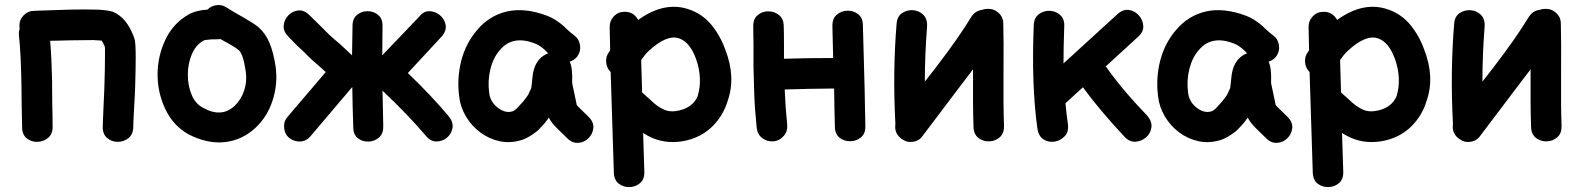

<svg xmlns="http://www.w3.org/2000/svg" viewBox="-20 -575 6432 781"><path d="M70 -58Q70 -27 89 -12Q108 3 133 2Q158 1 176.5 -15Q195 -31 194 -62Q194 -80 193.5 -106.5Q193 -133 192.5 -161Q192 -189 192 -211.5Q192 -234 192 -244Q190 -339 184 -409Q234 -410 270 -411Q326 -412 360 -412Q379 -411 390 -410H393Q399 -403 406 -386Q406 -383 407 -379V-342Q407 -303 405 -235Q405 -219 403.5 -193Q402 -167 401 -139.5Q400 -112 399 -90.5Q398 -69 398 -61Q397 -30 415.5 -14Q434 2 459 2Q484 2 503 -13.5Q522 -29 522 -59Q522 -67 523 -88Q524 -109 525.5 -136Q527 -163 528.5 -188.5Q530 -214 530 -230Q532 -300 532 -342Q532 -369 531 -386Q530 -412 524 -426Q495 -504 439 -527Q425 -532 401 -534Q386 -536 363 -536Q326 -537 268 -536Q229 -535 176 -533Q123 -531 120 -531Q94 -531 76 -512.5Q58 -494 59 -468Q59 -463 60 -458Q56 -446 57 -432Q65 -356 67 -242Q67 -232 67.5 -209.5Q68 -187 68 -159Q68 -131 69 -104Q70 -77 70 -58Z M748 -28Q825 11 895 3Q965 -5 1018 -54Q1067 -99 1089 -167Q1111 -235 1101 -305Q1092 -364 1076 -401Q1061 -438 1031 -465Q1012 -480 972 -503Q925 -529 901 -545Q882 -557 860.5 -554Q839 -551 824 -536Q777 -533 747 -516Q684 -480 652.5 -413Q621 -346 621 -272Q621 -197 653 -130Q685 -63 748 -28ZM807 -136Q775 -152 759.5 -189.5Q744 -227 744 -271Q744 -315 760 -353.5Q776 -392 808 -410Q814 -413 832 -414Q837 -415 847 -415H858Q869 -415 877 -416L913 -396Q941 -380 950 -372Q969 -357 979 -288Q986 -245 973 -206.5Q960 -168 934 -144Q881 -95 807 -136Z M1244 -22 1412 -220H1413Q1414 -141 1417 -58Q1417 -27 1436 -12.5Q1455 2 1479.5 1Q1504 0 1522 -16Q1540 -32 1539 -62Q1537 -138 1536 -206Q1636 -112 1712 -23Q1732 1 1756 0.5Q1780 0 1798 -15Q1816 -30 1820.5 -53.5Q1825 -77 1806 -101Q1737 -184 1639 -278L1778 -428Q1797 -451 1792.5 -474.5Q1788 -498 1769 -513.5Q1750 -529 1726.5 -529.5Q1703 -530 1684 -506L1535 -350Q1535 -413 1536 -468Q1537 -498 1519 -513.5Q1501 -529 1476.5 -529.5Q1452 -530 1433 -515Q1414 -500 1414 -470L1412 -350L1366 -393Q1342 -414 1338 -417Q1334 -420 1321 -432L1281 -472L1239 -513Q1217 -535 1193.5 -532.5Q1170 -530 1153 -512.5Q1136 -495 1134 -471Q1132 -447 1153 -426L1187 -391L1213 -367L1240 -340L1253 -328L1275 -309L1305 -282L1150 -100Q1133 -81 1136 -55Q1138 -28 1158 -13Q1178 2 1202.5 0.5Q1227 -1 1244 -22Z M2104 -6Q2126 -14 2146 -28L2164 -41Q2172 -48 2180 -57L2194 -72L2205 -86Q2212 -95 2213 -97L2214 -94Q2223 -76 2245 -54L2287 -13Q2308 8 2332.5 6Q2357 4 2374 -13Q2391 -30 2393.5 -54Q2396 -78 2374 -100L2331 -142Q2328 -145 2326 -148Q2325 -151 2323 -163Q2315 -203 2308 -234Q2307 -239 2307.5 -253.5Q2308 -268 2307 -276Q2306 -305 2298 -323L2297 -324Q2316 -330 2328 -345Q2343 -365 2339.5 -390.5Q2336 -416 2316 -431Q2309 -436 2302 -442L2286 -456Q2278 -463 2274 -468Q2239 -498 2208 -510Q2116 -545 2043 -528.5Q1970 -512 1920 -452Q1875 -400 1856 -327Q1838 -255 1848 -181Q1853 -139 1875.5 -101Q1898 -63 1933.5 -36.5Q1969 -10 2012.5 -0.5Q2056 9 2104 -6ZM2064 -122Q2046 -116 2025.5 -124.5Q2005 -133 1989 -152Q1973 -171 1970 -196Q1963 -247 1975 -294.5Q1987 -342 2014 -372Q2067 -435 2161 -396Q2174 -391 2194 -374L2210 -358Q2206 -357 2202 -355Q2153 -331 2146 -262Q2145 -253 2143.5 -237Q2142 -221 2141 -217Q2129 -188 2122 -180L2109 -163Q2103 -157 2092 -144.5Q2081 -132 2079 -131Q2076 -128 2072 -125.5Q2068 -123 2064 -122Z M2477 127Q2478 158 2497.5 172.5Q2517 187 2541.5 186Q2566 185 2584 169.5Q2602 154 2601 123Q2599 51 2596 -34Q2615 -22 2631 -15Q2697 14 2774 -4Q2838 -20 2880.5 -63.5Q2923 -107 2940 -165Q2974 -261 2930 -374Q2910 -430 2873 -475Q2836 -519 2782 -537Q2683 -571 2576 -494Q2557 -528 2520 -527Q2494 -527 2476.5 -508Q2459 -489 2460 -463L2462 -370L2459 -366Q2444 -347 2445.5 -323Q2447 -299 2464 -282Q2473 4 2477 127ZM2744 -126Q2708 -117 2681 -129Q2666 -136 2654 -144.5Q2642 -153 2623 -171L2592 -199L2588 -331Q2605 -355 2618 -367Q2692 -436 2742 -419Q2787 -404 2812 -333Q2839 -255 2818 -184Q2799 -139 2744 -126Z M3169 -23Q3185 -43 3182 -69Q3175 -135 3172 -211Q3263 -214 3373 -215Q3374 -131 3376 -61Q3376 -30 3395 -15Q3414 0 3439 -0.5Q3464 -1 3482.5 -16.5Q3501 -32 3500 -63Q3499 -163 3490 -472Q3490 -502 3471 -517Q3452 -532 3427 -531.5Q3402 -531 3383.5 -515Q3365 -499 3366 -468L3369 -339Q3261 -339 3169 -336V-396Q3169 -443 3168 -468Q3168 -498 3149 -513.5Q3130 -529 3105 -529Q3080 -529 3061.5 -513Q3043 -497 3044 -466Q3044 -450 3045 -391Q3045 -332 3045 -305L3047 -227Q3048 -176 3051 -135.5Q3054 -95 3058 -55Q3061 -28 3081 -13Q3101 2 3126 0Q3151 -2 3169 -23Z M3649 -9Q3670 6 3695.5 1.5Q3721 -3 3735 -25Q3746 -40 3887 -226L3938 -293Q3937 -133 3940 -58Q3941 -28 3960.5 -13.5Q3980 1 4004.5 0Q4029 -1 4047 -17Q4065 -33 4064 -64Q4061 -141 4062 -272Q4063 -415 4061 -479Q4061 -505 4042 -522.5Q4023 -540 3997 -539Q3986 -539 3975 -535Q3946 -531 3930 -505Q3882 -425 3788 -302L3742 -243Q3742 -350 3751 -467Q3753 -498 3735.5 -515Q3718 -532 3693.5 -533.5Q3669 -535 3649 -521.5Q3629 -508 3627 -477Q3611 -283 3622 -75V-69Q3617 -31 3649 -9Z M4553 -20Q4574 3 4598.5 1.5Q4623 0 4641.5 -16Q4660 -32 4663.5 -56Q4667 -80 4647 -104Q4543 -212 4478 -305L4609 -425Q4632 -445 4630.5 -469.5Q4629 -494 4612.5 -512.5Q4596 -531 4572 -534.5Q4548 -538 4525 -517L4306 -317Q4306 -385 4309 -466Q4311 -497 4293 -513.5Q4275 -530 4250.5 -531Q4226 -532 4206 -517.5Q4186 -503 4185 -472Q4175 -229 4200 -51Q4205 -20 4225.5 -7.5Q4246 5 4270 1Q4294 -3 4311 -21Q4328 -39 4324 -69Q4318 -112 4314 -155L4385 -220Q4452 -128 4553 -20Z M4947 -6Q4969 -14 4989 -28L5007 -41Q5015 -48 5023 -57L5037 -72L5048 -86Q5055 -95 5056 -97L5057 -94Q5066 -76 5088 -54L5130 -13Q5151 8 5175.5 6Q5200 4 5217 -13Q5234 -30 5236.5 -54Q5239 -78 5217 -100L5174 -142Q5171 -145 5169 -148Q5168 -151 5166 -163Q5158 -203 5151 -234Q5150 -239 5150.5 -253.5Q5151 -268 5150 -276Q5149 -305 5141 -323L5140 -324Q5159 -330 5171 -345Q5186 -365 5182.5 -390.5Q5179 -416 5159 -431Q5152 -436 5145 -442L5129 -456Q5121 -463 5117 -468Q5082 -498 5051 -510Q4959 -545 4886 -528.5Q4813 -512 4763 -452Q4718 -400 4699 -327Q4681 -255 4691 -181Q4696 -139 4718.5 -101Q4741 -63 4776.5 -36.5Q4812 -10 4855.5 -0.5Q4899 9 4947 -6ZM4907 -122Q4889 -116 4868.5 -124.5Q4848 -133 4832 -152Q4816 -171 4813 -196Q4806 -247 4818 -294.5Q4830 -342 4857 -372Q4910 -435 5004 -396Q5017 -391 5037 -374L5053 -358Q5049 -357 5045 -355Q4996 -331 4989 -262Q4988 -253 4986.5 -237Q4985 -221 4984 -217Q4972 -188 4965 -180L4952 -163Q4946 -157 4935 -144.5Q4924 -132 4922 -131Q4919 -128 4915 -125.5Q4911 -123 4907 -122Z M5320 127Q5321 158 5340.5 172.5Q5360 187 5384.5 186Q5409 185 5427 169.5Q5445 154 5444 123Q5442 51 5439 -34Q5458 -22 5474 -15Q5540 14 5617 -4Q5681 -20 5723.5 -63.5Q5766 -107 5783 -165Q5817 -261 5773 -374Q5753 -430 5716 -475Q5679 -519 5625 -537Q5526 -571 5419 -494Q5400 -528 5363 -527Q5337 -527 5319.5 -508Q5302 -489 5303 -463L5305 -370L5302 -366Q5287 -347 5288.5 -323Q5290 -299 5307 -282Q5316 4 5320 127ZM5587 -126Q5551 -117 5524 -129Q5509 -136 5497 -144.5Q5485 -153 5466 -171L5435 -199L5431 -331Q5448 -355 5461 -367Q5535 -436 5585 -419Q5630 -404 5655 -333Q5682 -255 5661 -184Q5642 -139 5587 -126Z M5917 -9Q5938 6 5963.5 1.5Q5989 -3 6003 -25Q6014 -40 6155 -226L6206 -293Q6205 -133 6208 -58Q6209 -28 6228.5 -13.5Q6248 1 6272.5 0Q6297 -1 6315 -17Q6333 -33 6332 -64Q6329 -141 6330 -272Q6331 -415 6329 -479Q6329 -505 6310 -522.5Q6291 -540 6265 -539Q6254 -539 6243 -535Q6214 -531 6198 -505Q6150 -425 6056 -302L6010 -243Q6010 -350 6019 -467Q6021 -498 6003.5 -515Q5986 -532 5961.5 -533.5Q5937 -535 5917 -521.5Q5897 -508 5895 -477Q5879 -283 5890 -75V-69Q5885 -31 5917 -9Z"/></svg>

Font: Balsamiq Sans
Style: Bold
Weight: 700
Designer: Michael Angeles
Foundry: Balsamiq SRL
Version: Version 1.020; ttfautohint (v1.8.4.7-5d5b);gftools[0.9.26]